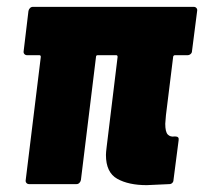

<svg xmlns="http://www.w3.org/2000/svg" viewBox="-20 -537 595 560"><path d="M527 -376H490Q488 -376 486.5 -374.5Q485 -373 485 -371L464 -201Q462 -181 462 -176Q462 -152 469.5 -144.5Q477 -137 489 -139H491Q503 -139 501 -128L486 -12Q486 -7 482.5 -3.5Q479 0 474 0Q417 3 408 3Q355 3 322 -15.5Q289 -34 289 -85Q289 -92 291 -108L323 -371Q323 -376 319 -376H265Q260 -376 260 -371L216 -12Q215 -7 211.5 -3.5Q208 0 203 0H65Q60 0 57 -3.5Q54 -7 55 -12L99 -371Q99 -376 95 -376H59Q54 -376 51 -379.5Q48 -383 49 -388L63 -505Q64 -510 67.5 -513.5Q71 -517 76 -517H545Q550 -517 553 -513.5Q556 -510 555 -505L540 -388Q540 -383 536 -379.5Q532 -376 527 -376Z"/></svg>

Font: Barlow Condensed ExtraBold
Style: Italic
Weight: 800
Width: 3
Italic angle: -7°
Designer: Jeremy Tribby
Foundry: Tribby Type
Version: Version 1.408